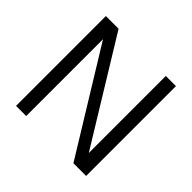

<svg xmlns="http://www.w3.org/2000/svg" viewBox="-171 -879 1058 1058"><g transform="rotate(45 358.0 -350.0)"><path d="M85 -700H184L577 -59L552 -52V-700H631V0H532L138 -641L164 -648V0H85Z"/></g></svg>

Font: Uncut Sans Variable
Style: Regular
Weight: 400
Designer: Kasper Nordkvist
Foundry: UNCUT.wtf
Version: Version 1.303;Glyphs 3.1.2 (3151)